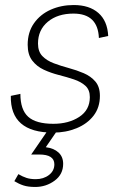

<svg xmlns="http://www.w3.org/2000/svg" viewBox="-20 -520 478 763"><path d="M191 7Q20 7 23 -139L61 -147Q61 -84 92 -56Q123 -28 192 -28Q253 -28 295 -55.5Q337 -83 337 -134Q337 -163 319.5 -179Q302 -195 273.5 -204.5Q245 -214 213.5 -222Q182 -230 154 -243Q126 -256 108 -279.5Q90 -303 90 -342Q90 -392 115 -427.5Q140 -463 181.5 -481.5Q223 -500 273 -500Q335 -500 371 -468.5Q407 -437 410 -377L373 -369Q369 -466 272 -466Q209 -466 170 -433.5Q131 -401 131 -347Q131 -315 148.5 -297Q166 -279 194 -268.5Q222 -258 253.5 -249.5Q285 -241 313 -229Q341 -217 359 -196Q377 -175 377 -139Q377 -93 352 -60.5Q327 -28 284.5 -10.5Q242 7 191 7ZM120 223Q92 223 73.5 217Q55 211 37 200L53 172Q70 182 85.5 187Q101 192 122 192Q153 192 174.5 175.5Q196 159 196 133Q196 94 136 94H104L181 -18H219L162 65Q194 69 212.5 86Q231 103 231 131Q231 173 197 198Q163 223 120 223Z"/></svg>

Font: Livvic ExtraLight
Style: Italic
Weight: 275
Italic angle: -10°
Designer: Jacques Le Bailly, Baron von Fonthausen
Version: Version 1.001; ttfautohint (v1.8.2)